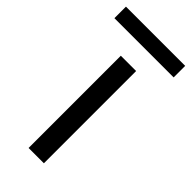

<svg xmlns="http://www.w3.org/2000/svg" viewBox="-280 -758 807 807"><g transform="rotate(45 123.0 -354.5)"><path d="M77.4 0V-548.3H168.4V0ZM-53.2 -640.9V-709.5H298.9V-640.9Z"/></g></svg>

Font: Poppins Variable
Style: Regular
Weight: 100
Designer: Jonny Pinhorn
Foundry: Indian Type Foundry
Version: Version 6.000